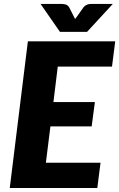

<svg xmlns="http://www.w3.org/2000/svg" viewBox="-20 -934 592 954"><path d="M267 -603 245.5 -427H451.5L435.5 -306H230.5L208 -125.5H479.5L463.5 0H28.5L118.5 -728.5H552.5L536.5 -603ZM540.5 -914.5 412.5 -775.5H278L181.5 -914.5H284.5Q293 -914.5 304.5 -912.2Q316 -910 324 -897L346.5 -852.5Q348.5 -849 350 -845.8Q351.5 -842.5 353 -839.5L363 -852.5L394 -896.5Q399 -903 405 -906.8Q411 -910.5 416.8 -912.2Q422.5 -914 428 -914.2Q433.5 -914.5 437.5 -914.5Z"/></svg>

Font: Lato ExtraBold
Style: Italic
Weight: 800
Italic angle: -7°
Designer: Lukasz Dziedzic with Adam Twardoch and Botio Nikoltchev
Foundry: tyPoland Lukasz Dziedzic
Version: Version 2.015; 2015-08-06; http://www.latofonts.com/